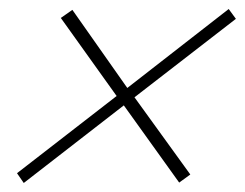

<svg xmlns="http://www.w3.org/2000/svg" viewBox="-20 -570 548 430"><path d="M116.2 -529.8 142.1 -547.9 265.1 -373 492.2 -549.8 508.3 -527.8 281.2 -352.1 406.2 -179.2 381.3 -161.1 257.3 -334 33.2 -160.2 18.1 -182.1 241.2 -355Z"/></svg>

Font: TypoPRO Playfair Display SC
Style: Bold Italic
Weight: 700
Italic angle: -14.9847°
Designer: Claus Eggers Sørensen
Foundry: Claus Eggers Sørensen
Version: Version 1.004;PS 001.004;hotconv 1.0.70;makeotf.lib2.5.58329